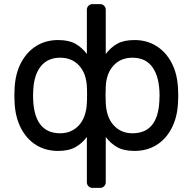

<svg xmlns="http://www.w3.org/2000/svg" viewBox="-20 -725 938 935"><path d="M50 -260 51 -292Q54 -365 82 -418.5Q110 -472 156.5 -501Q203 -530 263 -530Q315 -530 347 -512Q379 -494 403 -462V-678Q403 -689 411 -697Q419 -705 430 -705H468Q479 -705 487 -697Q495 -689 495 -678V-462Q519 -494 551 -512Q583 -530 635 -530Q695 -530 741.5 -501Q788 -472 816 -418.5Q844 -365 847 -292Q848 -282 848 -260Q848 -237 847 -227Q844 -155 816 -101Q788 -47 741.5 -18.5Q695 10 635 10Q583 10 550.5 -8.5Q518 -27 495 -58V163Q495 174 487 182Q479 190 468 190H430Q419 190 411 182Q403 174 403 163V-58Q380 -27 347.5 -8.5Q315 10 263 10Q203 10 156.5 -18.5Q110 -47 82 -101Q54 -155 51 -227ZM142 -288 141 -260Q141 -76 273 -76Q329 -76 364.5 -115Q400 -154 403 -224Q404 -234 404 -264Q404 -293 403 -303Q400 -368 365 -406Q330 -444 273 -444Q213 -444 179.5 -403Q146 -362 142 -288ZM625 -76Q748 -76 756 -232Q757 -242 757 -260Q757 -347 724 -395.5Q691 -444 625 -444Q568 -444 533 -406Q498 -368 495 -303L494 -264L495 -224Q498 -154 533.5 -115Q569 -76 625 -76Z"/></svg>

Font: Contemporary
Style: Regular
Weight: 400
Designer: Victor Tran
Foundry: Victor Tran
Version: Version 1.100